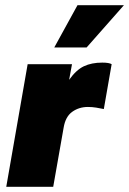

<svg xmlns="http://www.w3.org/2000/svg" viewBox="-20 -716 495 736"><path d="M4 0 86 -470H256L245 -410Q272 -448 301.5 -462Q331 -476 372 -476Q385 -476 394 -474.5Q403 -473 408 -470L378 -298Q364 -301 348.5 -303.5Q333 -306 317 -306Q283 -306 257 -287.5Q231 -269 224 -227L184 0ZM188 -534 277 -696H455L312 -534Z"/></svg>

Font: Gantari Black
Style: Italic
Weight: 900
Italic angle: -10°
Version: Version 1.000